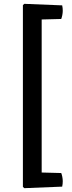

<svg xmlns="http://www.w3.org/2000/svg" viewBox="-20 -784 378 1002"><path d="M99.5 -757 197.5 -722.5V162.5L99.5 191ZM106.5 198 99.5 191 107.5 114 299.5 119Q302.5 126 305 138.2Q307.5 150.5 307.5 161.5Q307.5 167.5 306.8 175.8Q306 184 304.5 190ZM304.5 -756Q306 -750 306.8 -742Q307.5 -734 307.5 -727.5Q307.5 -716.5 305 -704.5Q302.5 -692.5 299.5 -685L107.5 -680L99.5 -757L106.5 -764Z"/></svg>

Font: Signika Negative Light
Style: Regular
Weight: 400
Version: Version 2.001